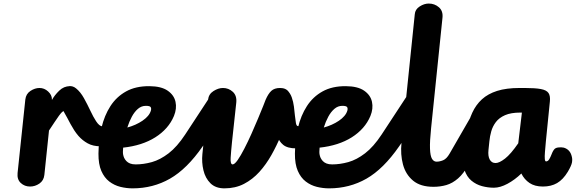

<svg xmlns="http://www.w3.org/2000/svg" viewBox="-20 -1024 3161 1054"><path d="M331.5 -414.5Q326.5 -414.5 319.8 -408Q313 -401.5 303.2 -388Q293.5 -374.5 280.2 -354.5Q267 -334.5 249 -307.5L223.5 -63.5Q220 -32.5 196.2 -16.2Q172.5 0 145 0Q115 0 94 -19.5Q73 -39 76.5 -74L119 -477.5Q122.5 -508.5 147 -524.8Q171.5 -541 197 -541Q223.5 -541 244.2 -521.8Q265 -502.5 265 -479.5V-475Q279.5 -501.5 305 -526.2Q330.5 -551 364 -551Q377.5 -551 384 -537.2Q390.5 -523.5 390.5 -503.2Q390.5 -483 383.8 -462.5Q377 -442 364 -428.2Q351 -414.5 331.5 -414.5ZM530.5 -221Q490.5 -221 461.5 -237Q432.5 -253 411 -277.5Q398 -292.5 387.2 -309.2Q376.5 -326 367.2 -343Q358 -360 349.8 -375.8Q341.5 -391.5 333.5 -405Q321.5 -425.5 316 -444Q310.5 -462.5 310 -478Q309 -509.5 323.8 -529.2Q338.5 -549 359 -551Q380 -553.5 398 -538.5Q422 -519 440.8 -485.2Q459.5 -451.5 475.8 -416.8Q492 -382 507.5 -358.5Q525.5 -331 541 -331Q567 -331 581 -313.2Q595 -295.5 594 -274Q593.5 -254 578.2 -237.5Q563 -221 530.5 -221Z M708 10Q674.5 10 641 1.8Q607.5 -6.5 580 -27.5Q552.5 -48.5 536.2 -85.8Q520 -123 520.5 -181Q521.5 -256 537.2 -323Q553 -390 586.2 -441.5Q619.5 -493 672.2 -522.2Q725 -551.5 800 -551Q865.5 -550.5 900.5 -526.2Q935.5 -502 943.5 -465Q951.5 -428 935 -387.5Q920 -351.5 894 -322Q868 -292.5 832.2 -270Q796.5 -247.5 752 -233.2Q707.5 -219 656 -213.5Q655.5 -209 654.8 -192Q654 -175 661.5 -157.5Q666 -148 673.8 -139.8Q681.5 -131.5 694 -126.5Q706.5 -121.5 725 -121.5ZM679 -324Q701.5 -330 722.8 -339.5Q744 -349 761.8 -361Q779.5 -373 791.8 -387.2Q804 -401.5 808.5 -417.5Q811.5 -429 807 -436Q802.5 -443 780.5 -443Q756.5 -443 737.2 -426.5Q718 -410 703.5 -383Q689 -356 679 -324ZM725 -121.5Q768 -121.5 813.8 -134.2Q859.5 -147 905.8 -182.5Q952 -218 996.5 -285.5L1141.5 -506.5Q1146 -513 1152.5 -513Q1163 -513.5 1175.2 -500Q1187.5 -486.5 1196.5 -464.8Q1205.5 -443 1205.5 -418.5Q1206 -403.5 1202 -388.5Q1198 -373.5 1188.5 -359.5L1092.5 -220.5Q1006.5 -96.5 913.2 -43.2Q820 10 708 10Q689.5 10 681.2 -6Q673 -22 673.5 -43.5Q674 -71 687.8 -96.2Q701.5 -121.5 725 -121.5Z M1212 10Q1163.5 10 1135.2 -18Q1107 -46 1096.8 -89.2Q1086.5 -132.5 1091 -178L1122 -476Q1125.5 -507.5 1152 -524.2Q1178.5 -541 1204 -541Q1235 -541 1258 -520Q1281 -499 1277 -460.5L1253.5 -243.5Q1248.5 -194.5 1246.2 -158Q1244 -121.5 1257 -121.5Q1268 -121.5 1284.8 -145.5Q1301.5 -169.5 1321.2 -207.8Q1341 -246 1360.5 -289.8Q1380 -333.5 1396.8 -373.8Q1413.5 -414 1424.8 -442Q1436 -470 1438 -476Q1452.5 -509.5 1469.5 -525.2Q1486.5 -541 1517.5 -541Q1551.5 -541 1566 -518Q1580.5 -495 1578.8 -459.2Q1577 -423.5 1563 -385.5Q1544.5 -334.5 1521.8 -279.5Q1499 -224.5 1470 -173Q1441 -121.5 1403.8 -80.2Q1366.5 -39 1319.2 -14.5Q1272 10 1212 10ZM1606 -209.5Q1558 -209.5 1534.5 -229Q1511 -248.5 1503.2 -277.2Q1495.5 -306 1494.5 -332.5Q1494 -348 1494.2 -360.8Q1494.5 -373.5 1493.5 -382Q1492.5 -390.5 1489 -392.5Q1466.5 -405 1460 -431.5Q1453.5 -456.5 1462.2 -484.2Q1471 -512 1487.5 -527.5Q1502 -541 1517 -541Q1543.5 -541 1558.8 -526.2Q1574 -511.5 1582 -488.5Q1590 -465.5 1593.5 -439.2Q1597 -413 1599 -389.5Q1601.5 -365 1604.5 -348.2Q1607.5 -331.5 1616.5 -331.5Q1636.5 -331.5 1647 -318Q1659 -303.5 1658 -279.5Q1657 -255.5 1646 -236.5Q1639 -225 1629 -217.2Q1619 -209.5 1606 -209.5Z M1786.5 10Q1753 10 1719.5 1.8Q1686 -6.5 1658.5 -27.5Q1631 -48.5 1614.8 -85.8Q1598.5 -123 1599 -181Q1600 -256 1615.8 -323Q1631.5 -390 1664.8 -441.5Q1698 -493 1750.8 -522.2Q1803.5 -551.5 1878.5 -551Q1944 -550.5 1979 -526.2Q2014 -502 2022 -465Q2030 -428 2013.5 -387.5Q1998.5 -351.5 1972.5 -322Q1946.5 -292.5 1910.8 -270Q1875 -247.5 1830.5 -233.2Q1786 -219 1734.5 -213.5Q1734 -209 1733.2 -192Q1732.5 -175 1740 -157.5Q1744.5 -148 1752.2 -139.8Q1760 -131.5 1772.5 -126.5Q1785 -121.5 1803.5 -121.5ZM1757.5 -324Q1780 -330 1801.2 -339.5Q1822.5 -349 1840.2 -361Q1858 -373 1870.2 -387.2Q1882.5 -401.5 1887 -417.5Q1890 -429 1885.5 -436Q1881 -443 1859 -443Q1835 -443 1815.8 -426.5Q1796.5 -410 1782 -383Q1767.5 -356 1757.5 -324ZM1803.5 -121.5Q1846.5 -121.5 1892.2 -134.2Q1938 -147 1984.2 -182.5Q2030.5 -218 2075 -285.5L2220 -506.5Q2224.5 -513 2231 -513Q2241.5 -513.5 2253.8 -500Q2266 -486.5 2275 -464.8Q2284 -443 2284 -418.5Q2284.5 -403.5 2280.5 -388.5Q2276.5 -373.5 2267 -359.5L2171 -220.5Q2085 -96.5 1991.8 -43.2Q1898.5 10 1786.5 10Q1768 10 1759.8 -6Q1751.5 -22 1752 -43.5Q1752.5 -71 1766.2 -96.2Q1780 -121.5 1803.5 -121.5Z M2359.5 1.5Q2288.5 1.5 2247.8 -32.2Q2207 -66 2192.2 -121Q2177.5 -176 2184 -239.5L2257 -946Q2259 -972.5 2283.8 -988.5Q2308.5 -1004.5 2333.5 -1004.5Q2366 -1004.5 2389.5 -984Q2413 -963.5 2409 -926.5L2346.5 -320Q2339 -247.5 2340.5 -207.8Q2342 -168 2351.5 -152.2Q2361 -136.5 2376.5 -136.5ZM2376.5 -136.5Q2393.5 -136.5 2412.5 -144.2Q2431.5 -152 2448 -180.5L2589 -425Q2596 -438 2603 -438Q2612.5 -438.5 2618.8 -418Q2625 -397.5 2627 -365Q2629 -332.5 2625.5 -297.5Q2622.5 -271.5 2616.2 -246.2Q2610 -221 2599 -202L2553 -121Q2525 -71 2494.5 -44.5Q2464 -18 2430.5 -8.2Q2397 1.5 2359.5 1.5Q2327 1.5 2310.2 -18Q2293.5 -37.5 2293 -62Q2292.5 -89 2313.2 -112.8Q2334 -136.5 2376.5 -136.5Z M2691.5 6.5Q2658.5 6.5 2626 -2.2Q2593.5 -11 2568 -32.2Q2542.5 -53.5 2529.8 -91Q2517 -128.5 2523.5 -186Q2530.5 -251 2541.5 -306.2Q2552.5 -361.5 2572.5 -405Q2592.5 -448.5 2625.5 -478.8Q2658.5 -509 2709 -525Q2759.5 -541 2832 -541H2860.5Q2918 -541 2949 -535.2Q2980 -529.5 2991 -513.5Q3002 -497.5 2998.5 -466L2976.5 -246.5Q2973.5 -213 2971.5 -188.8Q2969.5 -164.5 2970.8 -151.2Q2972 -138 2977.5 -138Q2998 -138 3008.2 -117.5Q3018.5 -97 3017.5 -72Q3016.5 -45.5 3002.5 -22.8Q2988.5 0 2960.5 0Q2915.5 0 2886.8 -19.5Q2858 -39 2842 -71.5Q2806.5 -37 2766 -15.2Q2725.5 6.5 2691.5 6.5ZM2700.5 -129Q2721 -129 2752.5 -153.5Q2784 -178 2825 -237.5L2845 -406H2837Q2785 -406 2752.5 -391.8Q2720 -377.5 2702.2 -354Q2684.5 -330.5 2676.8 -303Q2669 -275.5 2666.5 -248.5Q2664 -221.5 2661.5 -200.5Q2658 -167 2668.5 -148Q2679 -129 2700.5 -129ZM2977.5 -138Q2988 -138 2995 -149.8Q3002 -161.5 3007.2 -175.2Q3012.5 -189 3016.5 -195.5L3020.5 -201.5Q3027.5 -212.5 3044.5 -214.5Q3061.5 -216.5 3075 -213.5Q3110.5 -203 3119 -164Q3123 -149.5 3119.8 -131.8Q3116.5 -114 3097 -81Q3071 -38 3038.2 -19Q3005.5 0 2960.5 0Q2940.5 0 2930 -18.8Q2919.5 -37.5 2919.5 -61Q2919.5 -89 2934 -113.5Q2948.5 -138 2977.5 -138Z"/></svg>

Font: Edu NSW ACT Cursive
Style: Regular
Weight: 400
Designer: Tina and Corey Anderson, Eben Sorkin, Mirko Velimirovic
Foundry: Sorkin Type Co.
Version: Version 2.000